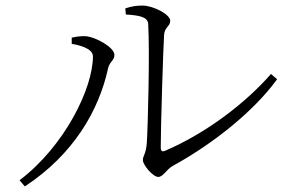

<svg xmlns="http://www.w3.org/2000/svg" viewBox="-20 -694 1040 688"><path d="M429 -664 431 -642C483 -639 510 -632 511 -608C517 -512 510 -239 506 -181C503 -141 492 -137 492 -120C492 -103 528 -60 547 -60C565 -60 576 -87 600 -100C740 -177 886 -291 973 -410L951 -429C862 -327 722 -218 570 -153C562 -150 556 -152 556 -165C556 -241 565 -527 568 -570C571 -599 590 -599 590 -620C590 -642 529 -674 491 -674C470 -674 454 -672 429 -664ZM237 -537C259 -533 313 -522 313 -492C313 -377 211 -170 50 -48L69 -26C244 -141 334 -298 367 -448C372 -473 390 -477 390 -497C390 -525 323 -560 291 -564C271 -566 250 -562 237 -559Z"/></svg>

Font: Noto Serif KR Light
Style: Regular
Weight: 300
Designer: Ryoko NISHIZUKA 西塚涼子 (kana & ideographs); Frank Grießhammer (Latin, Greek & Cyrillic); Wenlong ZHANG 张文龙 (bopomofo); San
Foundry: Adobe
Version: Version 2.001;hotconv 1.1.0;makeotfexe 2.6.0